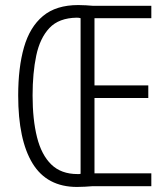

<svg xmlns="http://www.w3.org/2000/svg" viewBox="-20 -737 665 760"><path d="M290 -717Q308 -717 321 -716Q334 -715 348 -714H579V-665H354V-399H567V-349H354V-51H579V0H346Q332 1 317 2Q302 3 285 3Q166 3 109 -90Q52 -183 52 -359Q52 -470 75 -550Q98 -630 150 -673.5Q202 -717 290 -717ZM284 -667Q213 -666 175.5 -626Q138 -586 123.5 -517Q109 -448 109 -359Q109 -264 126.5 -194Q144 -124 183 -86Q222 -48 287 -48Q291 -48 293.5 -48Q296 -48 299 -49V-665Q293 -667 284 -667Z"/></svg>

Font: Noto Sans Hebrew ExtraCondensed Light
Style: Regular
Weight: 300
Width: 2
Designer: Monotype Design Team
Foundry: Monotype Imaging Inc.
Version: Version 2.004; ttfautohint (v1.8.4.7-5d5b)